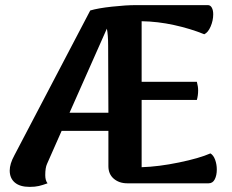

<svg xmlns="http://www.w3.org/2000/svg" viewBox="-20 -717 909 751"><path d="M828 -54Q828 -31 820 -15.5Q812 0 796 0H478Q446 0 425 -18Q404 -36 404 -67V-205H221L164 -76Q157 -61 157 -32Q157 -11 166 0Q147 7 132 10.5Q117 14 96 14Q58 14 38 -3Q18 -20 18 -50Q18 -76 36 -109L333 -676Q363 -685 418 -691Q473 -697 512 -697H793Q803 -697 808.5 -687Q814 -677 814 -661Q814 -637 804 -613.5Q794 -590 779 -583Q725 -605 661 -619Q597 -633 534 -634V-397H750Q755 -379 755 -363Q755 -344 750 -326H534V-63Q600 -65 680 -81.5Q760 -98 803 -117Q815 -110 821.5 -92Q828 -74 828 -54ZM404 -276 403 -538Q403 -581 398 -605L252 -276Z"/></svg>

Font: Arima Madurai Black
Style: Regular
Weight: 900
Designer: Joana Correia and Natanael Gama
Foundry: NDISCOVER
Version: Version 1.019